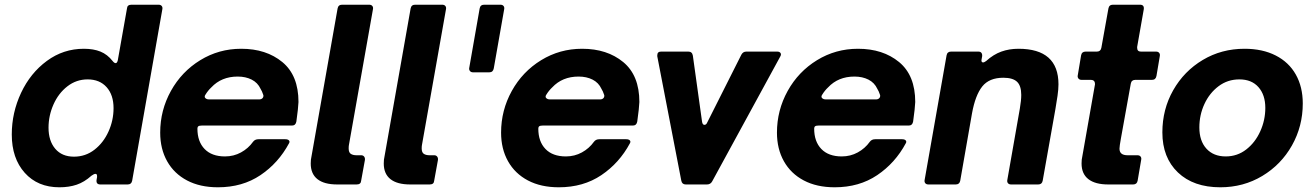

<svg xmlns="http://www.w3.org/2000/svg" viewBox="-20 -783 5580 815"><path d="M30 -212Q30 -305 69.5 -389Q109 -473 179 -524.5Q249 -576 336 -576Q377 -576 406.5 -564Q436 -552 458 -524Q465 -515 471 -515Q477 -515 480 -527L519 -747Q520 -763 538 -763H653Q662 -763 666.5 -757.5Q671 -752 669 -743L541 -16Q538 0 522 0H406Q387 0 390 -20L392 -31V-36Q392 -45 385 -45Q379 -45 368 -37Q338 -10 305.5 1Q273 12 232 12Q140 12 85 -49.5Q30 -111 30 -212ZM462 -324Q462 -380 432.5 -413Q403 -446 352 -446Q304 -446 266 -416.5Q228 -387 207 -339.5Q186 -292 186 -241Q186 -185 214.5 -151.5Q243 -118 294 -118Q343 -118 381 -147.5Q419 -177 440.5 -224.5Q462 -272 462 -324Z M660 -220Q660 -315 705.5 -397Q751 -479 830 -527.5Q909 -576 1004 -576Q1110 -576 1178.5 -519.5Q1247 -463 1247 -350Q1246 -324 1238 -267Q1235 -250 1219 -250H836Q826 -250 822 -247Q818 -244 818 -237Q818 -182 848.5 -150.5Q879 -119 935 -119Q972 -119 1003 -136Q1034 -153 1054 -181Q1062 -192 1077 -192H1191Q1202 -192 1206.5 -187Q1211 -182 1207 -175Q1162 -91 1085.5 -39.5Q1009 12 905 12Q829 12 774 -17Q719 -46 689.5 -98.5Q660 -151 660 -220ZM1080 -361Q1089 -361 1094 -366Q1099 -371 1098 -379Q1092 -397 1086 -406Q1074 -432 1048.5 -445Q1023 -458 989 -458Q920 -458 877 -412Q863 -399 852 -381Q849 -377 849 -373Q849 -368 854 -364.5Q859 -361 867 -361Z M1513 -16Q1512 0 1494 0H1411Q1356 0 1327.5 -22.5Q1299 -45 1299 -89Q1299 -107 1302 -118L1413 -747Q1416 -763 1432 -763H1547Q1556 -763 1560.5 -757.5Q1565 -752 1563 -743L1461 -167Q1460 -162 1460 -153Q1460 -136 1469 -130Q1478 -124 1493 -124H1513Q1521 -124 1525.5 -118.5Q1530 -113 1529 -104Z M1823 -16Q1822 0 1804 0H1721Q1666 0 1637.5 -22.5Q1609 -45 1609 -89Q1609 -107 1612 -118L1723 -747Q1726 -763 1742 -763H1857Q1866 -763 1870.5 -757.5Q1875 -752 1873 -743L1771 -167Q1770 -162 1770 -153Q1770 -136 1779 -130Q1788 -124 1803 -124H1823Q1831 -124 1835.5 -118.5Q1840 -113 1839 -104Z M1988 -476Q1979 -476 1974.5 -482Q1970 -488 1972 -496L2016 -747Q2019 -763 2035 -763H2104Q2113 -763 2117.5 -757.5Q2122 -752 2120 -743L2076 -493Q2073 -476 2057 -476Z M2107 -220Q2107 -315 2152.5 -397Q2198 -479 2277 -527.5Q2356 -576 2451 -576Q2557 -576 2625.5 -519.5Q2694 -463 2694 -350Q2693 -324 2685 -267Q2682 -250 2666 -250H2283Q2273 -250 2269 -247Q2265 -244 2265 -237Q2265 -182 2295.5 -150.5Q2326 -119 2382 -119Q2419 -119 2450 -136Q2481 -153 2501 -181Q2509 -192 2524 -192H2638Q2649 -192 2653.5 -187Q2658 -182 2654 -175Q2609 -91 2532.5 -39.5Q2456 12 2352 12Q2276 12 2221 -17Q2166 -46 2136.5 -98.5Q2107 -151 2107 -220ZM2527 -361Q2536 -361 2541 -366Q2546 -371 2545 -379Q2539 -397 2533 -406Q2521 -432 2495.5 -445Q2470 -458 2436 -458Q2367 -458 2324 -412Q2310 -399 2299 -381Q2296 -377 2296 -373Q2296 -368 2301 -364.5Q2306 -361 2314 -361Z M3003 -13Q2996 0 2981 0H2891Q2875 0 2872 -16L2770 -544V-548Q2770 -564 2786 -564H2902Q2918 -564 2921 -547L2960 -267Q2962 -253 2970 -253Q2978 -253 2982 -263L3127 -551Q3134 -564 3148 -564H3280Q3287 -564 3291 -560.5Q3295 -557 3295 -552Q3295 -548 3292 -543Z M3278 -220Q3278 -315 3323.5 -397Q3369 -479 3448 -527.5Q3527 -576 3622 -576Q3728 -576 3796.5 -519.5Q3865 -463 3865 -350Q3864 -324 3856 -267Q3853 -250 3837 -250H3454Q3444 -250 3440 -247Q3436 -244 3436 -237Q3436 -182 3466.5 -150.5Q3497 -119 3553 -119Q3590 -119 3621 -136Q3652 -153 3672 -181Q3680 -192 3695 -192H3809Q3820 -192 3824.5 -187Q3829 -182 3825 -175Q3780 -91 3703.5 -39.5Q3627 12 3523 12Q3447 12 3392 -17Q3337 -46 3307.5 -98.5Q3278 -151 3278 -220ZM3698 -361Q3707 -361 3712 -366Q3717 -371 3716 -379Q3710 -397 3704 -406Q3692 -432 3666.5 -445Q3641 -458 3607 -458Q3538 -458 3495 -412Q3481 -399 3470 -381Q3467 -377 3467 -373Q3467 -368 3472 -364.5Q3477 -361 3485 -361Z M4056 -16Q4053 0 4037 0H3921Q3912 0 3907.5 -5.5Q3903 -11 3905 -20L3998 -548Q4001 -564 4017 -564H4133Q4142 -564 4146 -558.5Q4150 -553 4149 -544L4147 -533L4146 -527Q4146 -518 4153 -518Q4158 -518 4166 -524Q4197 -552 4230.5 -564Q4264 -576 4303 -576Q4473 -576 4473 -425Q4473 -404 4469 -376.5Q4465 -349 4460 -320L4406 -16Q4403 0 4387 0H4272Q4263 0 4258.5 -5.5Q4254 -11 4256 -20L4309 -322Q4315 -357 4315 -380Q4315 -419 4297 -436Q4279 -453 4239 -453Q4179 -453 4149.5 -416Q4120 -379 4106 -302Z M4809 -16Q4806 0 4790 0H4684Q4629 0 4600 -22.5Q4571 -45 4571 -89Q4571 -107 4574 -118L4628 -425V-427Q4628 -435 4623.5 -439.5Q4619 -444 4611 -444H4571Q4562 -444 4557.5 -450Q4553 -456 4555 -464L4569 -548Q4572 -564 4588 -564H4636Q4652 -564 4655 -580L4685 -747Q4688 -763 4704 -763H4819Q4838 -763 4835 -743L4807 -584V-580Q4807 -564 4823 -564H4887Q4896 -564 4900.5 -558.5Q4905 -553 4903 -544L4889 -461Q4886 -444 4870 -444H4799Q4783 -444 4780 -428L4738 -195Q4732 -162 4732 -152Q4732 -124 4766 -124H4808Q4817 -124 4821.5 -118.5Q4826 -113 4824 -104Z M4914 -221Q4914 -319 4960 -400Q5006 -481 5085.5 -528.5Q5165 -576 5263 -576Q5339 -576 5395 -547.5Q5451 -519 5480.5 -466.5Q5510 -414 5510 -344Q5510 -247 5464 -165.5Q5418 -84 5338 -36Q5258 12 5160 12Q5046 12 4980 -51Q4914 -114 4914 -221ZM5351 -325Q5351 -380 5322 -413Q5293 -446 5241 -446Q5191 -446 5152.5 -417Q5114 -388 5092.5 -341.5Q5071 -295 5071 -242Q5071 -185 5101 -152Q5131 -119 5183 -119Q5232 -119 5270 -148.5Q5308 -178 5329.5 -225.5Q5351 -273 5351 -325Z"/></svg>

Font: Open Sauce Two ExtraBold Italic
Style: Regular
Weight: 800
Italic angle: -10°
Designer: Alfredo Marco Pradil
Foundry: Creative Sauce Fz LLC
Version: Version 1.477